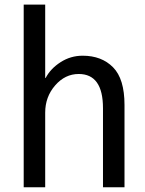

<svg xmlns="http://www.w3.org/2000/svg" viewBox="-20 -791 614 811"><path d="M80.1 0V-771.5H170.9V-461.9H172.9Q193.4 -501 235.8 -528.3Q278.3 -555.7 329.1 -555.7Q409.2 -555.7 457.5 -506.8Q505.9 -458 505.9 -347.7V0H415V-334Q415 -478.5 312.5 -478.5Q254.9 -478.5 212.9 -430.2Q170.9 -381.8 170.9 -315.4V0Z"/></svg>

Font: Gothic A1 Medium
Style: Regular
Weight: 500
Designer: HanYang I&C Co.,Ltd.
Foundry: HanYang I&C Co.,Ltd.
Version: Version 2.50